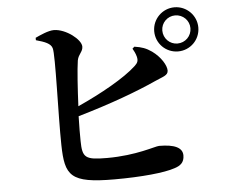

<svg xmlns="http://www.w3.org/2000/svg" viewBox="-55 -864 1111 945"><g transform="rotate(-5 500.0 -391.0)"><path d="M617 -615C622 -607 631 -590 635 -574C640 -553 635 -543 620 -529C561 -474 444 -409 327 -356C331 -443 337 -535 344 -581C350 -612 372 -621 372 -647C372 -682 299 -739 240 -740C211 -740 171 -721 147 -710V-698C191 -686 219 -675 226 -652C237 -620 224 -317 227 -173C230 -21 254 18 473 18C607 18 720 7 772 -11C801 -20 821 -35 821 -70C821 -109 781 -127 706 -127C686 -127 592 -90 446 -90C337 -90 324 -102 323 -185C322 -213 323 -257 324 -307C490 -355 623 -405 713 -446C752 -464 780 -468 780 -493C780 -518 755 -561 712 -592C685 -611 662 -619 627 -624ZM840 -621C802 -621 771 -652 771 -691C771 -729 802 -760 840 -760C879 -760 910 -729 910 -691C910 -652 879 -621 840 -621ZM840 -800C780 -800 731 -751 731 -691C731 -630 780 -582 840 -582C900 -582 949 -630 949 -691C949 -751 900 -800 840 -800Z"/></g></svg>

Font: Noto Serif CJK JP
Style: Bold
Weight: 700
Designer: Ryoko NISHIZUKA 西塚涼子 (kana & ideographs); Frank Grießhammer (Latin, Greek & Cyrillic); Wenlong ZHANG 张文龙 (bopomofo); San
Foundry: Adobe Systems Incorporated
Version: Version 1.000;PS 1;hotconv 16.6.53;makeotf.lib2.5.65590